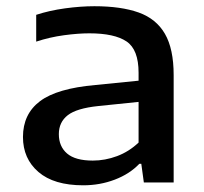

<svg xmlns="http://www.w3.org/2000/svg" viewBox="-20 -572 640 602"><path d="M241 9Q149 9 100.5 -32.8Q52 -74.5 52 -142.5Q52 -214.5 105.5 -254.8Q159 -295 279.5 -305.5L414.5 -319V-344Q414.5 -416.5 376.8 -442Q339 -467.5 260 -467.5Q225 -467.5 180.5 -461.5Q136 -455.5 93.5 -441.5V-525.5Q134.5 -539 183.8 -545.8Q233 -552.5 276 -552.5Q359.5 -552.5 414.8 -532.8Q470 -513 497.2 -465.8Q524.5 -418.5 524.5 -336.5V0H431L423 -58.5H417Q386.5 -26.5 340 -8.8Q293.5 9 241 9ZM164.5 -151.5Q164.5 -113 190.2 -90.8Q216 -68.5 271 -68.5Q309.5 -68.5 347 -82.5Q384.5 -96.5 414.5 -125V-252.5L288 -239.5Q220.5 -232.5 192.5 -210.8Q164.5 -189 164.5 -151.5Z"/></svg>

Font: Encode Sans Exp Md
Style: Regular
Weight: 500
Width: 7
Designer: Multiple Designers
Foundry: Impallari Type
Version: Version 3.002; ttfautohint (v1.8.3) -l 8 -r 50 -G 200 -x 14 